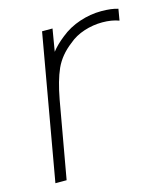

<svg xmlns="http://www.w3.org/2000/svg" viewBox="-92 -649 616 719"><g transform="rotate(-15 216.0 -289.0)"><path d="M431.5 -570 424 -526Q396 -536.5 359.5 -536.5Q323.5 -536.5 288.8 -525.2Q254 -514 228 -491.5Q184 -458 163.5 -413Q153.5 -390.5 145.5 -362.2Q137.5 -334 131 -299L78 0H34.5L133.5 -562.5H174L159.5 -476Q177.5 -499.5 207.5 -523Q240.5 -550 282.5 -564Q324.5 -578 366.5 -578Q406 -578 431.5 -570Z"/></g></svg>

Font: Russisch Sans ExtraLight
Style: Italic
Weight: 200
Width: 4
Italic angle: -10°
Designer: Michael Sharanda (font) & Cristiano Sobral (main changes)
Foundry: Michael Sharanda
Version: Version 2.00;September 8, 2020;FontCreator 13.0.0.2681 64-bi